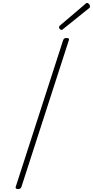

<svg xmlns="http://www.w3.org/2000/svg" viewBox="-20 -1274 633 1308"><path d="M104 14Q92 14 88.5 10Q85 6 87 -1L410 -1000Q413 -1008 417.5 -1011.5Q422 -1015 434 -1015Q444 -1015 448 -1011.5Q452 -1008 449 -1000L126 -1Q123 6 118.5 10Q114 14 104 14ZM400 -1070Q394 -1070 388 -1076Q382 -1082 382 -1087Q382 -1089 383 -1092Q384 -1095 386 -1098L560 -1246Q563 -1249 566 -1251.5Q569 -1254 572 -1254Q577 -1254 582 -1250.5Q587 -1247 590 -1241.5Q593 -1236 593 -1230Q593 -1228 592.5 -1225.5Q592 -1223 589 -1220L411 -1077Q407 -1074 405 -1072Q403 -1070 400 -1070Z"/></svg>

Font: Playwrite MX Thin
Style: Regular
Weight: 250
Designer: Veronika Burian, José Scaglione
Foundry: TypeTogether
Version: Version 1.002